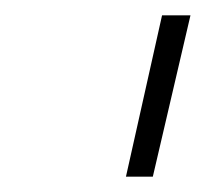

<svg xmlns="http://www.w3.org/2000/svg" viewBox="-20 -720 268 250"><path d="M191 -700H228L179 -490H144Z"/></svg>

Font: Panefresco 1wt
Style: Italic
Weight: 250
Version: Version 1.000